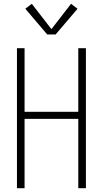

<svg xmlns="http://www.w3.org/2000/svg" viewBox="-20 -988 540 1008"><path d="M69 0V-735H109V-401H391V-735H431V0H391V-364H109V0ZM228 -807 113 -942 147 -968 250 -835 353 -968 387 -942 272 -807Z"/></svg>

Font: Zed Sans Extralight
Style: Regular
Weight: 200
Designer: Belleve Invis
Foundry: Belleve Invis
Version: Version 1.0.0; ttfautohint (v1.8.4)